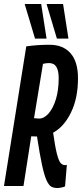

<svg xmlns="http://www.w3.org/2000/svg" viewBox="-33 -935 412 965"><path d="M-13 0 99 -702Q127 -706 155 -708Q183 -710 216 -710Q284 -710 321.5 -667.5Q359 -625 359 -541Q359 -442 324 -370Q289 -298 234 -268Q244 -197 253 -162Q262 -127 271.5 -116Q281 -105 294 -105Q299 -105 303 -106L294 2Q288 5 275.5 7.5Q263 10 255 10Q238 10 225.5 3.5Q213 -3 201.5 -27.5Q190 -52 178.5 -104.5Q167 -157 153 -249Q139 -249 133.5 -249.5Q128 -250 124 -250L85 0ZM163 -339Q189 -339 211.5 -365Q234 -391 248 -436.5Q262 -482 262 -542Q262 -579 250.5 -598.5Q239 -618 213 -618Q198 -618 183 -614L138 -341Q144 -341 150.5 -340Q157 -339 163 -339ZM143 -741 91 -915H174L201 -741ZM253 -741 201 -915H284L311 -741Z"/></svg>

Font: Georama ExtraCondensed SemiBold
Style: Italic
Weight: 600
Width: 2
Italic angle: -9°
Designer: Jean-Baptiste Levee
Foundry: Production Type
Version: Version 1.000